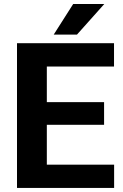

<svg xmlns="http://www.w3.org/2000/svg" viewBox="-20 -923 602 943"><path d="M210 -114.3V-310.1H491.2V-421.4H210V-596.2H540V-710.9H63.5V0H540.5V-114.3ZM357.9 -752.9 492.2 -903.3H339.4L243.7 -752.9Z"/></svg>

Font: Vazirmatn
Style: Bold
Weight: 700
Designer: Saber Rastikerdar
Foundry: Saber Rastikerdar
Version: Version 33.003